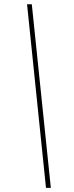

<svg xmlns="http://www.w3.org/2000/svg" viewBox="-20 -782 351 911"><path d="M198.2 109.4 108.4 -761.7H130.9L221.2 109.4Z"/></svg>

Font: Inter 17pt Thin
Style: Italic
Weight: 250
Italic angle: -9.3988°
Version: Version 4.001;git-66647c0bb